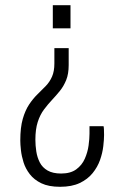

<svg xmlns="http://www.w3.org/2000/svg" viewBox="-20 -546 467 738"><path d="M211 172Q167 172 139 158.5Q111 145 94.5 123.5Q78 102 70.5 78Q63 54 60.5 31.5Q58 9 58 -6Q58 -56 67.5 -89Q77 -122 92 -144.5Q107 -167 124 -183.5Q141 -200 156 -215.5Q171 -231 180 -251.5Q189 -272 189 -302V-361H244V-296Q244 -262 234.5 -238.5Q225 -215 210.5 -197Q196 -179 180 -162Q164 -145 149 -125Q134 -105 125 -77Q116 -49 116 -9Q116 13 119.5 36Q123 59 133 78.5Q143 98 163 109.5Q183 121 215 121Q251 121 273 105Q295 89 306 64Q317 39 320.5 13Q324 -13 324 -32Q324 -40 324 -47Q324 -54 324 -61H378Q379 -58 379.5 -49.5Q380 -41 380 -27Q380 -10 377 16Q374 42 364.5 69Q355 96 336 119.5Q317 143 286.5 157.5Q256 172 211 172ZM183 -437V-526H251V-437Z"/></svg>

Font: Archivo Condensed ExtraLight
Style: Regular
Weight: 250
Width: 3
Designer: Hector Gatti
Foundry: Omnibus-Type
Version: Version 2.001